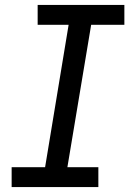

<svg xmlns="http://www.w3.org/2000/svg" viewBox="-20 -755 540 775"><path d="M27 0V-80H162L257 -655H132V-735H482V-655H348L252 -80H377V0Z"/></svg>

Font: Iosevka Curly Slab MdObl
Style: Regular
Weight: 500
Italic angle: -9°
Monospace: yes
Designer: Belleve Invis
Foundry: Belleve Invis
Version: Version 11.0.0; ttfautohint (v1.8.3)